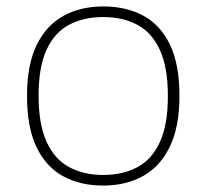

<svg xmlns="http://www.w3.org/2000/svg" viewBox="-20 -568 642 597"><path d="M301 9Q230 9 176.8 -19.8Q123.5 -48.5 93.8 -110Q64 -171.5 64 -270Q64 -366.5 94 -428Q124 -489.5 177.5 -518.8Q231 -548 301 -548Q372 -548 425.2 -519.5Q478.5 -491 508.2 -429.8Q538 -368.5 538 -270Q538 -173.5 508 -111.8Q478 -50 424.5 -20.5Q371 9 301 9ZM301 -24Q362 -24 407.2 -48.2Q452.5 -72.5 477.2 -126.5Q502 -180.5 502 -269Q502 -358.5 477.2 -412.5Q452.5 -466.5 407.2 -490.8Q362 -515 301 -515Q240 -515 194.8 -491Q149.5 -467 124.8 -413.2Q100 -359.5 100 -271Q100 -181.5 124.8 -127.2Q149.5 -73 194.8 -48.5Q240 -24 301 -24Z"/></svg>

Font: Encode Sans Expanded Thin
Style: Regular
Weight: 100
Width: 7
Designer: Multiple Designers
Foundry: Impallari Type
Version: Version 3.000; ttfautohint (v1.8.3) -l 8 -r 50 -G 200 -x 14 